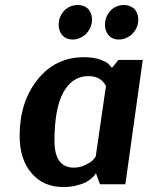

<svg xmlns="http://www.w3.org/2000/svg" viewBox="-20 -741 594 772"><path d="M244 -704Q266 -721 293 -721Q319 -721 336 -704Q350 -685 350 -663Q350 -626 321 -600Q298 -582 273 -582Q246 -582 230 -600Q216 -617 216 -641Q216 -678 244 -704ZM430 -704Q452 -721 478 -721Q503 -721 522 -704Q536 -685 536 -663Q536 -626 507 -600Q484 -582 458 -582Q431 -582 416 -600Q402 -617 402 -641Q402 -678 430 -704ZM484 0H382L366 -44H365Q364 -42 361.5 -38Q359 -34 348.5 -24.5Q338 -15 324.5 -8Q311 -1 287 5Q263 11 234 11Q155 11 107 -44.5Q59 -100 59 -195Q59 -331 131 -421Q203 -511 317 -511Q358 -511 385.5 -500.5Q413 -490 420 -480L428 -470H432L456 -500H554ZM277 -67Q301 -67 322 -77Q343 -87 351.5 -95.5Q360 -104 365 -112L406 -395Q386 -435 335 -435Q271 -435 235 -370Q199 -305 199 -175Q199 -67 277 -67Z"/></svg>

Font: Arsenal
Style: Bold Italic
Weight: 700
Italic angle: -9.10001°
Designer: Andrij Shevchenko
Foundry: Stairsfor
Version: Version 2.001;PS 002.001;hotconv 1.0.88;makeotf.lib2.5.64775